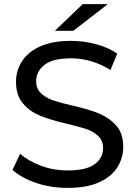

<svg xmlns="http://www.w3.org/2000/svg" viewBox="-20 -907 661 935"><path d="M309 8Q227 8 155 -16.5Q83 -41 41 -80L78 -158Q118 -123 179 -100Q240 -77 309 -77Q400 -77 441 -107.5Q482 -138 482 -185Q482 -222 458.5 -244.5Q435 -267 400.5 -278.5Q366 -290 303 -305Q222 -324 173 -344.5Q124 -365 93 -402Q58 -441 58 -508Q58 -563 87 -608.5Q116 -654 175.5 -681Q235 -708 326 -708Q388 -708 447.5 -692Q507 -676 551 -646L518 -566Q427 -623 326 -623Q237 -623 196.5 -591Q156 -559 156 -512Q156 -475 180 -452.5Q204 -430 239.5 -418Q275 -406 336 -392Q416 -374 465 -353Q514 -332 547 -294.5Q580 -257 580 -191Q580 -137 551 -91.5Q522 -46 462 -19Q402 8 309 8ZM337 -757H247L383 -887H505Z"/></svg>

Font: Argentum Novus
Style: Regular
Weight: 400
Designer: Julieta Ulanovsky
Foundry: Julieta Ulanovsky
Version: Version 7.20;July 27, 2021;FontCreator 13.0.0.2683 64-bit